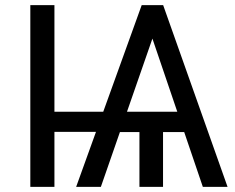

<svg xmlns="http://www.w3.org/2000/svg" viewBox="-20 -731 921 751"><path d="M419.4 -293.9V-215.3H152.3V-293.9ZM595.2 -634.8 374.5 0H277.8L534.2 -710.9H594.2ZM773.4 0 556.2 -638.7 558.6 -710.9H618.2L870.1 0ZM745.6 -293.9V-214.4H400.9V-293.9ZM617.7 -269V0H525.4V-269ZM192.9 -710.9V0H98.6V-710.9Z"/></svg>

Font: RobotoDEMO
Style: Regular
Weight: 400
Designer: Christian Robertson
Foundry: Google
Version: Version 2.136